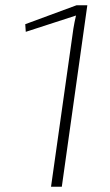

<svg xmlns="http://www.w3.org/2000/svg" viewBox="-20 -710 419 730"><path d="M312 -690 215 0H174L259 -601Q261 -613 263.5 -626Q266 -639 269 -651L78 -589L76 -618L271 -690Z"/></svg>

Font: Exo 2 ExtraLight
Style: Italic
Weight: 250
Italic angle: -8°
Designer: Natanael Gama
Foundry: Natanael Gama
Version: Version 2.010